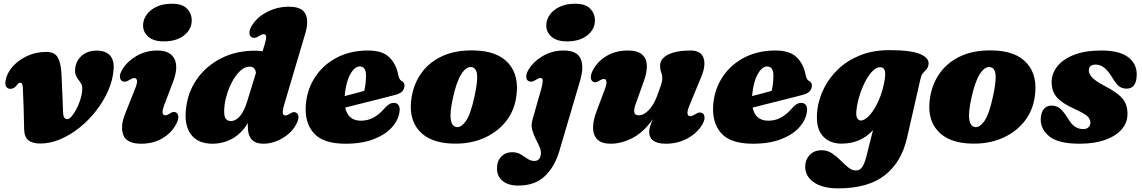

<svg xmlns="http://www.w3.org/2000/svg" viewBox="-20 -756 6124 1030"><path d="M109.5 -63Q108.5 -114 107 -171.2Q105.5 -228.5 102.5 -286.5Q101 -303 97.8 -307.8Q94.5 -312.5 88.5 -312.5Q79.5 -312.5 71.5 -300.5Q56.5 -279.5 36 -279.5Q21.5 -279.5 14 -290Q6.5 -300.5 9.5 -321.5Q15.5 -361 46.2 -396.8Q77 -432.5 124.5 -455Q172 -477.5 228 -477.5Q271.5 -477.5 288.5 -450Q305.5 -422.5 309.5 -365Q313 -295.5 315 -244.2Q317 -193 318 -160.5Q318.5 -136 324 -126.5Q329.5 -117 341.5 -117Q351.5 -117 364.2 -131.8Q377 -146.5 389.2 -169.5Q401.5 -192.5 410.2 -219Q419 -245.5 421 -268.5Q422.5 -289 419 -299Q415.5 -309 404.5 -323.5Q394 -336.5 387.5 -350.8Q381 -365 383 -384.5Q386 -427.5 417.2 -456Q448.5 -484.5 498.5 -484.5Q545.5 -484.5 569.2 -459.5Q593 -434.5 589.5 -384Q585.5 -327 560.5 -270Q535.5 -213 495.8 -162Q456 -111 406.5 -71.2Q357 -31.5 303 -8.8Q249 14 196 14Q153.5 14 131.8 -4Q110 -22 109.5 -63Z M859 -534Q804 -534 775.8 -558.8Q747.5 -583.5 747.5 -619.5Q747.5 -649.5 765.8 -676Q784 -702.5 818.8 -719.2Q853.5 -736 902 -736Q957.5 -736 983 -709.8Q1008.5 -683.5 1008.5 -646.5Q1008.5 -599 967.8 -566.5Q927 -534 859 -534ZM862 -195Q850 -164 852.2 -150.8Q854.5 -137.5 867 -137.5Q877 -137.5 892 -147.5Q911.5 -161.5 926.5 -151.5Q936 -144.5 936.5 -128.8Q937 -113 925 -90Q900 -42.5 851 -13.8Q802 15 738 15Q660 15 641.8 -31.2Q623.5 -77.5 652 -147.5L703 -275.5Q717.5 -311 714.8 -324.2Q712 -337.5 699.5 -337.5Q690.5 -337.5 673 -326.5Q660 -318.5 651 -317.8Q642 -317 635 -321.5Q624 -328 623.2 -344.2Q622.5 -360.5 636 -382.5Q661.5 -426 711.8 -455.5Q762 -485 824.5 -485Q894 -485 916.2 -439.2Q938.5 -393.5 906.5 -312Z M1618 -577.5 1504.5 -194.5Q1494.5 -160 1497.5 -148.2Q1500.5 -136.5 1511 -136.5Q1521 -136.5 1536 -146.5Q1556 -160.5 1570.5 -150.5Q1580.5 -143.5 1581 -127.8Q1581.5 -112 1569 -89Q1552.5 -57.5 1523.8 -34.2Q1495 -11 1460.8 2Q1426.5 15 1393.5 15Q1309.5 15 1309.5 -75.5Q1309.5 -85 1310 -95.5Q1274 -38 1224.8 -11.5Q1175.5 15 1119.5 15Q1037.5 15 1000.5 -40.5Q963.5 -96 981.5 -198Q995 -277 1043.8 -341.8Q1092.5 -406.5 1170.2 -445.2Q1248 -484 1348.5 -484Q1369.5 -484 1388.5 -480.5L1399 -514.5Q1408.5 -546.5 1407.8 -559.5Q1407 -572.5 1394.5 -572.5Q1385 -572.5 1367.5 -561.5Q1355 -553.5 1346 -552.8Q1337 -552 1329.5 -556.5Q1318.5 -563 1318 -579.2Q1317.5 -595.5 1330.5 -617.5Q1358 -663.5 1412.5 -691.8Q1467 -720 1529.5 -720Q1599 -720 1618.2 -682.2Q1637.5 -644.5 1618 -577.5ZM1182.5 -158Q1182.5 -129 1192.2 -117.8Q1202 -106.5 1218.5 -106.5Q1243.5 -106.5 1266.5 -132Q1289.5 -157.5 1307.5 -216.5L1353 -364.5Q1349.5 -398.5 1319 -398.5Q1292.5 -398.5 1268 -375.2Q1243.5 -352 1224.2 -315.2Q1205 -278.5 1193.8 -236.8Q1182.5 -195 1182.5 -158Z M2123 -156Q2117.5 -112.5 2083 -73.5Q2048.5 -34.5 1985.8 -9.8Q1923 15 1833 15Q1711.5 15 1661.8 -43.5Q1612 -102 1621 -198.5Q1628.5 -280 1672 -345Q1715.5 -410 1788 -447.5Q1860.5 -485 1954 -485Q2031.5 -485 2068.2 -449Q2105 -413 2116 -356Q2118.5 -344.5 2122.5 -335.2Q2126.5 -326 2132.5 -323Q2150 -315.5 2150 -296.5Q2150 -281 2138.8 -267.2Q2127.5 -253.5 2097 -246Q2066.5 -238 2020.8 -226.5Q1975 -215 1925.2 -202.5Q1875.5 -190 1832 -179Q1847 -108.5 1916 -108.5Q1953.5 -108.5 1983.8 -125.2Q2014 -142 2037.5 -169Q2055 -189 2066.8 -196.5Q2078.5 -204 2094 -204Q2110 -204 2118.5 -191Q2127 -178 2123 -156ZM1829.5 -245Q1829.5 -242.5 1829 -240.5Q1856.5 -247.5 1884.2 -255Q1912 -262.5 1934 -268.5Q1943 -302.5 1943.5 -350Q1943.5 -399.5 1909.5 -399.5Q1882.5 -399.5 1859.2 -358Q1836 -316.5 1829.5 -245Z M2521 -485.5Q2648.5 -483.5 2708 -416Q2767.5 -348.5 2749 -233Q2737 -156 2690 -99.8Q2643 -43.5 2571.5 -13.5Q2500 16.5 2413 14.5Q2287 12 2228 -55.2Q2169 -122.5 2188.5 -236.5Q2201 -310.5 2243 -367.5Q2285 -424.5 2355 -456Q2425 -487.5 2521 -485.5ZM2428 -74.5Q2452.5 -70 2478.5 -105.5Q2504.5 -141 2525.5 -239Q2543 -318.5 2539.2 -355Q2535.5 -391.5 2510.5 -396Q2482 -400.5 2455 -358.8Q2428 -317 2409 -227Q2392.5 -151 2398.2 -114.8Q2404 -78.5 2428 -74.5Z M3022 -534Q2967 -534 2938.8 -558.8Q2910.5 -583.5 2910.5 -619.5Q2910.5 -649.5 2928.8 -676Q2947 -702.5 2981.8 -719.2Q3016.5 -736 3065 -736Q3120.5 -736 3146 -709.8Q3171.5 -683.5 3171.5 -646.5Q3171.5 -599 3130.8 -566.5Q3090 -534 3022 -534ZM3091 -320 2981 53Q2955.5 139.5 2902.2 189.5Q2849 239.5 2761.5 239.5Q2705 239.5 2675.5 214.2Q2646 189 2646 147Q2646 108.5 2668.8 84.5Q2691.5 60.5 2727.5 60.5Q2754 60.5 2773.5 72.2Q2793 84 2810.2 95.8Q2827.5 107.5 2846.5 107.5Q2872.5 107.5 2879.5 81.5Q2885.5 60 2876.8 38Q2868 16 2855.5 -7.8Q2843 -31.5 2835.5 -57.8Q2828 -84 2836.5 -114L2884 -280.5Q2891.5 -307.5 2891.5 -322.5Q2891.5 -337.5 2879.5 -337.5Q2869.5 -337.5 2852.5 -326.5Q2840 -318.5 2831 -317.8Q2822 -317 2814.5 -321.5Q2803.5 -328 2803 -344.2Q2802.5 -360.5 2815.5 -382.5Q2841.5 -426 2891.8 -455.5Q2942 -485 3004 -485Q3074.5 -485 3094.5 -441.8Q3114.5 -398.5 3091 -320Z M3748.5 -149Q3759 -142 3759.5 -125.8Q3760 -109.5 3747.5 -88Q3720 -41.5 3667.5 -13.2Q3615 15 3552 15Q3462.5 15 3462.5 -50Q3462.5 -64.5 3468.5 -81.5Q3474.5 -98.5 3483 -117Q3430 -44 3371 -14.5Q3312 15 3256 15Q3207 15 3184.2 -8.2Q3161.5 -31.5 3161.5 -71Q3161.5 -110.5 3180.5 -159.5L3224 -275.5Q3235.5 -305.5 3233.2 -319Q3231 -332.5 3219 -332.5Q3209.5 -332.5 3194 -322.5Q3174 -308.5 3159.5 -319Q3150 -325.5 3149.5 -341.2Q3149 -357 3161 -380.5Q3186 -427.5 3234.8 -456.2Q3283.5 -485 3348 -485Q3399.5 -485 3424 -464Q3448.5 -443 3450 -406.5Q3451.5 -370 3435 -323.5L3391.5 -202Q3380 -172 3382.5 -154.8Q3385 -137.5 3407 -137.5Q3433.5 -137.5 3460.2 -165.2Q3487 -193 3504.5 -240Q3518 -276 3525.5 -298Q3533 -320 3533 -336Q3533 -353 3527 -368.5Q3521 -384 3521 -404Q3521 -441 3564.2 -463Q3607.5 -485 3685 -485Q3740.5 -485 3754.2 -445Q3768 -405 3741.5 -342.5L3680.5 -195Q3665.5 -159.5 3668.2 -146Q3671 -132.5 3683.5 -132.5Q3692.5 -132.5 3710.5 -143.5Q3723 -152 3732 -152.5Q3741 -153 3748.5 -149Z M4308.5 -156Q4303 -112.5 4268.5 -73.5Q4234 -34.5 4171.2 -9.8Q4108.5 15 4018.5 15Q3897 15 3847.2 -43.5Q3797.5 -102 3806.5 -198.5Q3814 -280 3857.5 -345Q3901 -410 3973.5 -447.5Q4046 -485 4139.5 -485Q4217 -485 4253.8 -449Q4290.5 -413 4301.5 -356Q4304 -344.5 4308 -335.2Q4312 -326 4318 -323Q4335.5 -315.5 4335.5 -296.5Q4335.5 -281 4324.2 -267.2Q4313 -253.5 4282.5 -246Q4252 -238 4206.2 -226.5Q4160.5 -215 4110.8 -202.5Q4061 -190 4017.5 -179Q4032.5 -108.5 4101.5 -108.5Q4139 -108.5 4169.2 -125.2Q4199.5 -142 4223 -169Q4240.5 -189 4252.2 -196.5Q4264 -204 4279.5 -204Q4295.5 -204 4304 -191Q4312.5 -178 4308.5 -156ZM4015 -245Q4015 -242.5 4014.5 -240.5Q4042 -247.5 4069.8 -255Q4097.5 -262.5 4119.5 -268.5Q4128.5 -302.5 4129 -350Q4129 -399.5 4095 -399.5Q4068 -399.5 4044.8 -358Q4021.5 -316.5 4015 -245Z M4846 -17Q4816 114 4726.5 184.2Q4637 254.5 4476 254.5Q4394 254.5 4346.8 222.5Q4299.5 190.5 4299.5 138Q4299.5 102 4323.2 76Q4347 50 4388 50Q4418.5 50 4443.5 66.5Q4468.5 83 4489.5 104.5Q4510.5 126 4530.5 142.2Q4550.5 158.5 4571.5 158.5Q4591 158.5 4604 142Q4617 125.5 4628 82.5L4663.5 -58.5Q4598.5 14.5 4494.5 14.5Q4426.5 14.5 4390 -31Q4353.5 -76.5 4365 -169Q4372.5 -227 4400.8 -283.5Q4429 -340 4477.5 -386Q4526 -432 4594.8 -459.5Q4663.5 -487 4752 -487Q4869.5 -487 4918.2 -465Q4967 -443 4961 -409.5Q4958 -392.5 4949.5 -383.5Q4941 -374.5 4932 -364.5Q4923 -354.5 4918 -333ZM4576 -177Q4570 -139 4577.5 -124.2Q4585 -109.5 4597.5 -109.5Q4619.5 -109.5 4645.8 -138.8Q4672 -168 4694.2 -218.2Q4716.5 -268.5 4726.5 -331.5Q4736.5 -395.5 4702.5 -395.5Q4682 -395.5 4662 -375.8Q4642 -356 4624.5 -323.8Q4607 -291.5 4594.2 -253Q4581.5 -214.5 4576 -177Z M5302.5 -485.5Q5430 -483.5 5489.5 -416Q5549 -348.5 5530.5 -233Q5518.5 -156 5471.5 -99.8Q5424.5 -43.5 5353 -13.5Q5281.5 16.5 5194.5 14.5Q5068.5 12 5009.5 -55.2Q4950.5 -122.5 4970 -236.5Q4982.5 -310.5 5024.5 -367.5Q5066.5 -424.5 5136.5 -456Q5206.5 -487.5 5302.5 -485.5ZM5209.5 -74.5Q5234 -70 5260 -105.5Q5286 -141 5307 -239Q5324.5 -318.5 5320.8 -355Q5317 -391.5 5292 -396Q5263.5 -400.5 5236.5 -358.8Q5209.5 -317 5190.5 -227Q5174 -151 5179.8 -114.8Q5185.5 -78.5 5209.5 -74.5Z M5791 -63.5Q5809.5 -63.5 5819.5 -73.5Q5829.5 -83.5 5829.5 -98.5Q5829 -118 5812.8 -133Q5796.5 -148 5742.5 -172.5Q5678.5 -201.5 5650.5 -232.8Q5622.5 -264 5621.5 -313.5Q5621 -360 5651.2 -399Q5681.5 -438 5741 -461.5Q5800.5 -485 5887.5 -485Q5984.5 -485 6031.2 -450Q6078 -415 6078 -358Q6078.5 -280.5 6023 -280.5Q5999.5 -280.5 5982 -294.2Q5964.5 -308 5944.5 -344Q5925 -375.5 5904.2 -392.5Q5883.5 -409.5 5857.5 -409.5Q5821 -409.5 5821 -377Q5821.5 -360 5838.2 -341Q5855 -322 5907 -294.5Q5954.5 -269.5 5980.8 -247.8Q6007 -226 6017.5 -202.2Q6028 -178.5 6028.5 -147.5Q6029.5 -99.5 5998.2 -63Q5967 -26.5 5909 -5.8Q5851 15 5772 15Q5659.5 15 5611 -23Q5562.5 -61 5563 -116.5Q5564 -151 5579 -170.2Q5594 -189.5 5620 -189.5Q5649 -189.5 5668.8 -172Q5688.5 -154.5 5707.5 -122.5Q5728 -88 5747.8 -75.8Q5767.5 -63.5 5791 -63.5Z"/></svg>

Font: Fraunces 9pt S050 Black
Style: Italic
Weight: 900
Italic angle: -16°
Version: Version 1.000; ttfautohint (v1.8.3)